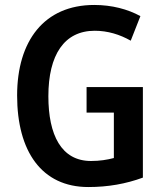

<svg xmlns="http://www.w3.org/2000/svg" viewBox="-20 -744 654 774"><path d="M329 -393V-290H439V-107C413 -100 382 -95 347 -95C227 -95 175 -200 175 -356C175 -523 239 -620 362 -620C414 -620 463 -605 507 -580L546 -679C495 -707 431 -724 360 -724C158 -724 49 -579 49 -359C49 -134 148 10 336 10C416 10 488 -3 556 -28V-393Z"/></svg>

Font: Noto Sans Ethiopic Cond SemBd
Style: Regular
Weight: 600
Width: 3
Designer: Monotype Design Team
Foundry: Monotype Imaging Inc.
Version: Version 2.102